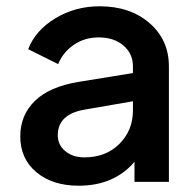

<svg xmlns="http://www.w3.org/2000/svg" viewBox="-20 -573 618 605"><path d="M228 12.2Q145.5 12.2 94.7 -30.3Q43.9 -72.8 43.9 -143.1Q43.9 -210 89.8 -254.9Q135.7 -299.8 227.1 -314.9L398.9 -342.8V-363.8Q398.9 -403.8 369.1 -429.4Q339.4 -455.1 291 -455.1Q247.1 -455.1 213.1 -432.1Q179.2 -409.2 163.1 -371.1L68.8 -418Q91.8 -477.5 154.5 -515.4Q217.3 -553.2 293.9 -553.2Q390.1 -553.2 451.2 -500.2Q512.2 -447.3 512.2 -363.8V0H403.8V-63Q339.4 12.2 228 12.2ZM162.1 -147Q162.1 -116.2 185.8 -96.7Q209.5 -77.1 246.1 -77.1Q313.5 -77.1 356.2 -119.6Q398.9 -162.1 398.9 -225.1V-253.9L249 -228Q162.1 -213.9 162.1 -147Z"/></svg>

Font: Plus Jakarta Sans SemiBold
Style: Regular
Weight: 600
Designer: Gumpita Rahayu
Foundry: Tokotype
Version: Version 2.006